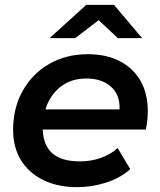

<svg xmlns="http://www.w3.org/2000/svg" viewBox="-20 -763 659 790"><path d="M297 7Q217 7 157.5 -22.5Q98 -52 66 -104.5Q34 -157 34 -228Q34 -319 73.5 -389.5Q113 -460 182.5 -500Q252 -540 342 -540Q416 -540 471.5 -512Q527 -484 557.5 -431.5Q588 -379 588 -306Q588 -286 586 -267Q584 -248 580 -230H156Q158 -166 195 -132.5Q232 -99 310 -99Q355 -99 395.5 -113.5Q436 -128 464 -154L516 -67Q474 -30 416 -11.5Q358 7 297 7ZM167 -313H472Q474 -374 436 -407Q398 -440 336 -440Q272 -440 228.5 -405.5Q185 -371 167 -313ZM184 -606 335 -743H449L565 -606H465L386 -680L289 -606Z"/></svg>

Font: Montserrat SemiBold
Style: Italic
Weight: 600
Italic angle: -11.3°
Designer: Julieta Ulanovsky
Foundry: Julieta Ulanovsky
Version: Version 9.000; ttfautohint (v1.8.4.7-5d5b)